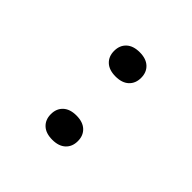

<svg xmlns="http://www.w3.org/2000/svg" viewBox="-142 -717 884 884"><g transform="rotate(45 300.0 -275.0)"><path d="M300 -402Q258 -402 235 -423.5Q212 -445 212 -481Q212 -517 235 -538.5Q258 -560 300 -560Q342 -560 365 -538.5Q388 -517 388 -481Q388 -445 365 -423.5Q342 -402 300 -402ZM300 10Q258 10 235 -11.5Q212 -33 212 -69Q212 -105 235 -126.5Q258 -148 300 -148Q342 -148 365 -126.5Q388 -105 388 -69Q388 -33 365 -11.5Q342 10 300 10Z"/></g></svg>

Font: JetBrains Mono NL SemiBold
Style: Regular
Weight: 600
Designer: Philipp Nurullin, Konstantin Bulenkov
Foundry: JetBrains
Version: Version 2.304; ttfautohint (v1.8.4.7-5d5b)